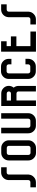

<svg xmlns="http://www.w3.org/2000/svg" viewBox="1580 -2342 763 3964"><g transform="rotate(-90 1962.0 -360.5)"><path d="M382.8 -718.8Q418 -718.8 490.2 -718.8Q490.2 -680.7 490.2 -604.5Q454.1 -604.5 382.8 -604.5Q374 -604.5 366.2 -601.6Q358.4 -598.6 351.6 -591.8Q346.7 -586.9 342.8 -579.1Q339.8 -572.3 339.8 -564.5Q339.8 -426.8 339.8 -149.4Q338.9 -149.4 338.9 -149.4Q335 -87.9 289.1 -44.9Q244.1 -1 181.6 -1Q145.5 -1 75.2 -1Q75.2 -39.1 75.2 -115.2Q110.4 -115.2 181.6 -115.2Q190.4 -115.2 199.2 -118.2Q207 -122.1 212.9 -127.9Q218.8 -133.8 221.7 -140.6Q225.6 -148.4 225.6 -156.2Q225.6 -293.9 225.6 -570.3Q229.5 -632.8 274.4 -675.8Q320.3 -718.8 382.8 -718.8Z M1046.9 -559.6Q1046.9 -425.8 1046.9 -157.2Q1046.9 -91.8 1000 -45.9Q954.1 1 888.7 1Q855.5 1 788.1 1Q723.6 1 676.8 -45.9Q630.9 -91.8 630.9 -157.2Q630.9 -207 630.9 -307.6Q630.9 -391.6 630.9 -559.6Q630.9 -625 676.8 -670.9Q723.6 -716.8 788.1 -716.8Q822.3 -716.8 888.7 -716.8Q954.1 -716.8 1000 -670.9Q1046.9 -625 1046.9 -559.6ZM932.6 -157.2Q932.6 -291 932.6 -559.6Q932.6 -578.1 919.9 -590.8Q907.2 -602.5 888.7 -602.5Q855.5 -602.5 788.1 -602.5Q770.5 -602.5 757.8 -590.8Q745.1 -578.1 745.1 -559.6Q745.1 -424.8 745.1 -156.2Q745.1 -137.7 757.8 -125Q770.5 -112.3 788.1 -112.3Q822.3 -112.3 888.7 -112.3Q907.2 -112.3 919.9 -126Q932.6 -138.7 932.6 -157.2Z M1493.2 -717.8Q1531.2 -717.8 1606.4 -717.8Q1606.4 -531.2 1606.4 -158.2Q1606.4 -93.8 1560.5 -46.9Q1514.6 -1 1449.2 -1Q1416 -1 1348.6 -1Q1347.7 -1 1346.7 -1Q1283.2 -1 1237.3 -46.9Q1191.4 -92.8 1191.4 -158.2Q1191.4 -344.7 1191.4 -717.8Q1229.5 -717.8 1305.7 -717.8Q1305.7 -531.2 1305.7 -158.2Q1305.7 -140.6 1318.4 -127.9Q1330.1 -115.2 1348.6 -115.2Q1381.8 -115.2 1449.2 -115.2Q1467.8 -115.2 1480.5 -127.9Q1493.2 -140.6 1493.2 -158.2Q1493.2 -344.7 1493.2 -717.8Z M2133.8 -460Q2151.4 -438.5 2161.1 -413.1Q2169.9 -386.7 2169.9 -359.4Q2169.9 -239.3 2169.9 -1Q2131.8 -1 2055.7 -1Q2055.7 -122.1 2055.7 -365.2Q2054.7 -372.1 2051.8 -378.9Q2048.8 -384.8 2043.9 -389.6Q2037.1 -396.5 2029.3 -399.4Q2021.5 -402.3 2012.7 -402.3Q1964.8 -402.3 1869.1 -402.3Q1869.1 -268.6 1869.1 0Q1831.1 0 1754.9 0Q1754.9 -239.3 1754.9 -716.8Q1840.8 -716.8 2012.7 -716.8Q2078.1 -716.8 2125 -670.9Q2170.9 -625 2170.9 -559.6Q2170.9 -532.2 2161.1 -506.8Q2151.4 -480.5 2133.8 -460ZM2043.9 -529.3Q2049.8 -535.2 2052.7 -543Q2055.7 -550.8 2055.7 -559.6Q2055.7 -568.4 2052.7 -576.2Q2049.8 -584 2043.9 -590.8Q2037.1 -596.7 2029.3 -599.6Q2021.5 -603.5 2012.7 -603.5Q1964.8 -603.5 1868.2 -603.5Q1868.2 -574.2 1868.2 -516.6Q1916 -516.6 2012.7 -516.6Q2021.5 -516.6 2029.3 -519.5Q2038.1 -522.5 2043.9 -529.3Z M2615.2 -505.9Q2615.2 -525.4 2615.2 -562.5Q2615.2 -581.1 2602.5 -593.8Q2589.8 -606.4 2572.3 -606.4Q2539.1 -606.4 2471.7 -606.4Q2462.9 -606.4 2455.1 -603.5Q2447.3 -599.6 2441.4 -593.8Q2434.6 -587.9 2431.6 -579.1Q2428.7 -571.3 2428.7 -562.5Q2428.7 -428.7 2428.7 -160.2Q2428.7 -151.4 2431.6 -143.6Q2434.6 -135.7 2441.4 -129.9Q2447.3 -123 2455.1 -120.1Q2462.9 -117.2 2471.7 -117.2Q2504.9 -117.2 2572.3 -117.2Q2589.8 -117.2 2602.5 -129.9Q2615.2 -142.6 2615.2 -160.2Q2615.2 -178.7 2615.2 -216.8Q2653.3 -216.8 2729.5 -216.8Q2729.5 -198.2 2729.5 -160.2Q2729.5 -95.7 2683.6 -48.8Q2636.7 -2.9 2572.3 -2.9Q2539.1 -2.9 2471.7 -2.9Q2406.2 -2.9 2360.4 -48.8Q2313.5 -95.7 2313.5 -161.1Q2313.5 -210.9 2313.5 -312.5Q2313.5 -395.5 2313.5 -563.5Q2313.5 -628.9 2359.4 -674.8Q2406.2 -721.7 2470.7 -721.7Q2504.9 -721.7 2571.3 -721.7Q2635.7 -721.7 2682.6 -674.8Q2728.5 -628.9 2728.5 -563.5Q2728.5 -544.9 2728.5 -506.8Q2690.4 -506.8 2615.2 -506.8Q2615.2 -506.8 2615.2 -505.9Z M3293 -114.3Q3293 -76.2 3293 0Q3154.3 0 2877 0Q2877 -240.2 2877 -719.7Q2948.2 -719.7 3091.8 -719.7Q3091.8 -681.6 3091.8 -605.5Q3058.6 -605.5 2991.2 -605.5Q2991.2 -576.2 2991.2 -517.6Q3057.6 -517.6 3192.4 -517.6Q3192.4 -479.5 3192.4 -404.3Q3125 -404.3 2991.2 -404.3Q2991.2 -307.6 2991.2 -114.3Q3091.8 -114.3 3293 -114.3Z M3746.1 -718.8Q3781.2 -718.8 3853.5 -718.8Q3853.5 -680.7 3853.5 -604.5Q3817.4 -604.5 3746.1 -604.5Q3737.3 -604.5 3729.5 -601.6Q3721.7 -598.6 3714.8 -591.8Q3710 -586.9 3706.1 -579.1Q3703.1 -572.3 3703.1 -564.5Q3703.1 -426.8 3703.1 -149.4Q3702.1 -149.4 3702.1 -149.4Q3698.2 -87.9 3652.3 -44.9Q3607.4 -1 3544.9 -1Q3508.8 -1 3438.5 -1Q3438.5 -39.1 3438.5 -115.2Q3473.6 -115.2 3544.9 -115.2Q3553.7 -115.2 3562.5 -118.2Q3570.3 -122.1 3576.2 -127.9Q3582 -133.8 3585 -140.6Q3588.9 -148.4 3588.9 -156.2Q3588.9 -293.9 3588.9 -570.3Q3592.8 -632.8 3637.7 -675.8Q3683.6 -718.8 3746.1 -718.8Z"/></g></svg>

Font: Via Messena
Style: Regular
Weight: 400
Designer: Edward Sonnex
Version: 1.0